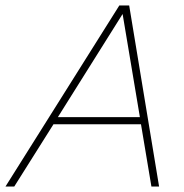

<svg xmlns="http://www.w3.org/2000/svg" viewBox="-64 -680 672 700"><path d="M-44 0 371 -660H407L516 0H488L450 -227H131L-12 0ZM147 -253H446L383 -629Z"/></svg>

Font: Work Sans ExtraLight
Style: Italic
Weight: 200
Italic angle: -13°
Designer: Wei Huang
Foundry: Wei Huang
Version: Version 2.012; ttfautohint (v1.8.3)